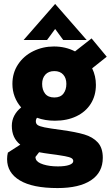

<svg xmlns="http://www.w3.org/2000/svg" viewBox="-20 -740 568 975"><path d="M16 68Q16 51 20 35L83 -5.5Q40 -39 40 -101Q40 -129 52.5 -152.8Q65 -176.5 87.5 -194.5Q66 -219 54.5 -249.2Q43 -279.5 43 -314Q43 -370 71.8 -413.2Q100.5 -456.5 149 -480.2Q197.5 -504 254 -504Q312.5 -504 361 -479L445 -545L522 -452L448 -393Q467 -354 467 -309Q467 -254.5 441 -213.2Q415 -172 367.8 -149.5Q320.5 -127 259 -127Q208.5 -127 168 -142Q162 -134.5 162 -124Q162 -111.5 171.2 -105Q180.5 -98.5 206.2 -93.2Q232 -88 292 -80Q365 -70 408 -57.2Q451 -44.5 476.5 -16.8Q502 11 502 61Q502 135.5 442.5 175.2Q383 215 272 215Q145.5 215 80.8 176.2Q16 137.5 16 68ZM162 68Q168 85 199.8 95Q231.5 105 274 105Q310 105 331 97.8Q352 90.5 352 78Q352 68.5 342.8 63Q333.5 57.5 309.5 53Q285.5 48.5 236 42Q204.5 38 178.5 33L160 57Q160 62 162 68ZM256 -245Q287 -245 302 -264.5Q317 -284 317 -314Q317 -343.5 301 -361.2Q285 -379 256 -379Q226.5 -379 210.2 -361Q194 -343 194 -314Q194 -283.5 209.2 -264.2Q224.5 -245 256 -245ZM260 -720 420 -537H301L260 -593L219 -537H100Z"/></svg>

Font: HK Grotesk Black
Style: Regular
Weight: 900
Designer: Alfredo Marco Pradil
Foundry: Hanken Design Co.
Version: Version 3.001